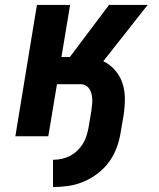

<svg xmlns="http://www.w3.org/2000/svg" viewBox="-20 -550 640 775"><path d="M194 205V95Q211 95 228 91.5Q245 88 261 80Q277 72 290.5 59.5Q304 47 313.5 32Q323 17 328.5 0.5Q334 -16 337 -33L349 -104Q350 -115 351.5 -126.5Q353 -138 352.5 -149Q352 -160 349.5 -170.5Q347 -181 341.5 -190Q336 -199 326.5 -204.5Q317 -210 306 -210H210L175 0H42L129 -530H263L228 -320H262L420 -530H576L397 -303Q424 -290 444.5 -266.5Q465 -243 474.5 -213.5Q484 -184 484 -151Q484 -118 479 -86L467 -15Q462 16 451 46Q440 76 420.5 103Q401 130 374 150.5Q347 171 317 183.5Q287 196 256 200.5Q225 205 194 205Z"/></svg>

Font: Iosevka Curly XBdEx
Style: Italic
Weight: 800
Width: 7
Italic angle: -9°
Monospace: yes
Designer: Belleve Invis
Foundry: Belleve Invis
Version: Version 11.1.0; ttfautohint (v1.8.3)